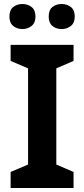

<svg xmlns="http://www.w3.org/2000/svg" viewBox="-20 -938 421 958"><path d="M347 0H33V-80L120 -117V-597L33 -634V-714H347V-634L261 -597V-117L347 -80ZM223 -855Q223 -824 241.5 -808.5Q260 -793 288 -793Q314 -793 333.5 -808.5Q353 -824 353 -855Q353 -888 333.5 -903Q314 -918 288 -918Q260 -918 241.5 -903Q223 -888 223 -855ZM27 -855Q27 -824 46 -808.5Q65 -793 92 -793Q118 -793 137.5 -808.5Q157 -824 157 -855Q157 -888 137.5 -903Q118 -918 92 -918Q65 -918 46 -903Q27 -888 27 -855Z"/></svg>

Font: Noto Sans UI
Style: Bold
Weight: 700
Designer: Monotype Design Team
Foundry: Monotype Imaging Inc.
Version: Version 1.901